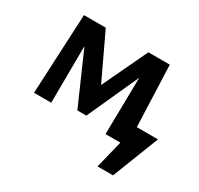

<svg xmlns="http://www.w3.org/2000/svg" viewBox="-124 -571 903 870"><g transform="rotate(30 327.5 -136.5)"><path d="M521 0V-98H655L605 0ZM479 145 539 -98H655L560 145ZM63 0 83 -418H156L153 0ZM437 0 443 -364 483 -388 320 -29H273L129 -357L136 -418H197L322 -154H295L420 -418H532L548 0Z"/></g></svg>

Font: Ysabeau
Style: Bold
Weight: 700
Designer: Christian Thalmann (Catharsis Fonts)
Version: Version 2.000;gftools[0.9.27.dev2+g8671c4b]